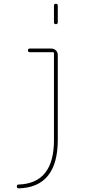

<svg xmlns="http://www.w3.org/2000/svg" viewBox="-20 -780 540 1030"><path d="M80.1 230.5Q70.3 230.5 70.3 220.2Q70.3 210 79.1 210Q270.5 204.1 269.5 -30.3V-495.1Q269.5 -500 264.6 -500H139.6Q129.9 -500 129.9 -509.8Q129.9 -519.5 139.6 -519.5H254.9Q269.5 -519.5 279.8 -509.8Q290 -500 290 -485.4V-30.3Q290 224.6 80.1 230.5ZM269.5 -660.2V-750Q269.5 -759.8 279.8 -759.8Q290 -759.8 290 -750V-660.2Q290 -650.4 279.8 -650.4Q269.5 -650.4 269.5 -660.2Z"/></svg>

Font: Rounded Mgen+ 1mn thin
Style: Regular
Weight: 100
Designer: [Source Han Sans]
Ryoko NISHIZUKA  (kana & ideographs); Paul D. Hunt (Latin, Greek & Cyrillic); Wenlong ZHANG  (bopomofo
Version: Version 1.059.20150602